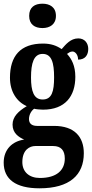

<svg xmlns="http://www.w3.org/2000/svg" viewBox="-21 -784 500 1040"><path d="M209 -632C249 -632 282 -652 282 -698C282 -745 249 -764 209 -764C167 -764 137 -745 137 -698C137 -652 167 -632 209 -632ZM193 236C356 236 433 164 433 46C433 -42 383 -102 272 -102H180C155 -102 136 -112 136 -139C136 -165 151 -186 164 -195C174 -192 199 -190 212 -190C332 -190 387 -263 387 -368C387 -428 367 -465 342 -492C351 -498 359 -505 372 -505C385 -505 402 -489 402 -461C443 -461 457 -489 457 -519C457 -550 438 -576 403 -576C361 -576 335 -543 313 -518C285 -537 255 -548 212 -548C89 -548 33 -480 33 -363C33 -286 71 -232 124 -209C79 -182 47 -152 47 -109C47 -63 80 -41 110 -28C46 -19 -1 25 -1 97C-1 186 63 236 193 236ZM210 -245C162 -245 147 -290 147 -364C147 -442 162 -492 210 -492C259 -492 272 -444 272 -365C272 -289 260 -245 210 -245ZM195 180C137 180 100 147 100 94C100 27 140 7 170 7H267C309 7 330 30 330 75C330 137 287 180 195 180Z"/></svg>

Font: Noto Serif Khmer ExtraCondensed
Style: Bold
Weight: 700
Width: 2
Designer: Danh Hong and the Monotype Design Team
Foundry: Monotype Imaging Inc.
Version: Version 2.004